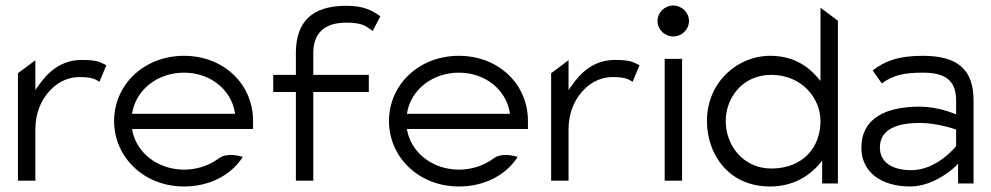

<svg xmlns="http://www.w3.org/2000/svg" viewBox="-20 -664 3589 695"><path d="M45 -10H108V-196C108 -253 128 -299 156 -331C181 -360 218 -385 268 -385C309 -385 323 -379 340 -368L365 -428C340 -440 331 -447 276 -447C200 -447 152 -402 117 -351L108 -338V-446L45 -399Z M393 -226C393 -95 501 11 646 11C740 11 817 -31 859 -96C843 -101 799 -112 771 -90C737 -65 694 -50 646 -50C552 -50 475 -110 459 -191L458 -197H896V-227C896 -358 791 -462 646 -462C501 -462 393 -357 393 -226ZM458 -252 459 -258C474 -340 551 -401 646 -401C741 -401 816 -340 830 -258L831 -252Z M969 -331H1051V-10H1114V-331H1315V-393H1114V-471C1114 -541 1151 -582 1233 -582C1290 -582 1303 -571 1329 -552L1357 -605C1326 -626 1299 -643 1233 -643C1109 -643 1053 -585 1051 -477V-393H969Z M1388 -226C1388 -95 1496 11 1641 11C1735 11 1812 -31 1854 -96C1838 -101 1794 -112 1766 -90C1732 -65 1689 -50 1641 -50C1547 -50 1470 -110 1454 -191L1453 -197H1891V-227C1891 -358 1786 -462 1641 -462C1496 -462 1388 -357 1388 -226ZM1453 -252 1454 -258C1469 -340 1546 -401 1641 -401C1736 -401 1811 -340 1825 -258L1826 -252Z M1975 -10H2038V-196C2038 -253 2058 -299 2086 -331C2111 -360 2148 -385 2198 -385C2239 -385 2253 -379 2270 -368L2295 -428C2270 -440 2261 -447 2206 -447C2130 -447 2082 -402 2047 -351L2038 -338V-446L1975 -399Z M2360 -588C2360 -557 2386 -532 2417 -532C2448 -532 2474 -557 2474 -588C2474 -619 2448 -644 2417 -644C2386 -644 2360 -619 2360 -588ZM2386 -10H2449V-451H2386Z M2539 -226C2539 -106 2617 11 2767 11C2850 11 2908 -26 2947 -71L2956 -83V0H3013V-589L2950 -636V-371L2940 -383C2902 -427 2849 -462 2767 -462C2651 -462 2539 -368 2539 -226ZM2607 -226C2607 -308 2666 -393 2772 -393C2882 -393 2950 -309 2950 -226C2950 -128 2884 -54 2772 -54C2671 -54 2607 -137 2607 -226Z M3098 -129C3098 -44 3166 11 3275 11C3365 11 3439 -62 3439 -62L3448 -72V0H3504V-301C3504 -412 3447 -462 3320 -462C3231 -462 3181 -442 3139 -409L3172 -362C3212 -392 3254 -401 3320 -401C3402 -401 3441 -373 3441 -300V-250L3433 -253C3433 -253 3374 -278 3310 -278C3186 -278 3098 -236 3098 -129ZM3165 -130C3165 -201 3236 -219 3310 -219C3373 -219 3438 -196 3438 -196L3441 -195V-135L3440 -134C3440 -134 3372 -48 3279 -48C3215 -48 3165 -73 3165 -130Z"/></svg>

Font: Charger Sport
Style: LitExt
Weight: 300
Designer: Jasper
Foundry: Cannot Into Space Fonts
Version: Version 1.1